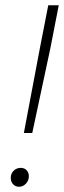

<svg xmlns="http://www.w3.org/2000/svg" viewBox="-20 -704 244 732"><path d="M204 -684 172 -520 103 -197H71L132 -520L164 -684ZM90 -32Q90 -16 79 -4Q68 8 53 8Q39 8 30 -1.5Q21 -11 21 -26Q21 -42 32 -53Q43 -64 59 -64Q73 -64 81.5 -55Q90 -46 90 -32Z"/></svg>

Font: TypoPRO Montserrat
Style: Italic
Weight: 275
Italic angle: -11.3°
Designer: Julieta Ulanovsky
Foundry: Julieta Ulanovsky
Version: Version 6.001